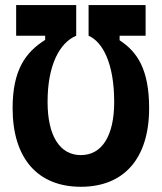

<svg xmlns="http://www.w3.org/2000/svg" viewBox="-20 -713 626 743"><path d="M42.5 -693.4V-574.7H154.8V-558.6C78.6 -510.7 28.8 -441.9 28.8 -294.4C28.8 -101.1 125 9.8 293 9.8C460.9 9.8 557.1 -101.1 557.1 -294.4C557.1 -444.3 511.2 -512.7 442.9 -557.1V-574.7H543.5V-693.4H322.8V-574.7C377.9 -550.8 421.9 -466.3 421.9 -318.8C421.9 -188 375 -112.8 293 -112.8C210.9 -112.8 164.1 -188 164.1 -318.8C164.1 -463.4 211.9 -548.3 274.9 -574.7V-693.4Z"/></svg>

Font: CaskaydiaCove Nerd Font
Style: Bold
Weight: 700
Designer: Aaron Bell
Foundry: Saja Typeworks
Version: Version 2111.1;Nerd Fonts 2.3.0